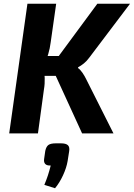

<svg xmlns="http://www.w3.org/2000/svg" viewBox="-20 -710 712 1022"><path d="M672 -690 455 -403Q442 -385 426.5 -372.5Q411 -360 396 -352L395 -348Q407 -340 419 -322.5Q431 -305 439 -288L584 0H417L253 -358L498 -690ZM279 -690 250 -486Q246 -453 236.5 -421Q227 -389 210 -356Q217 -327 218 -295Q219 -263 214 -235L182 0H29L126 -690ZM315 -412 301 -306H178L192 -412ZM305 53Q331 53 341.5 63Q352 73 348 96L340 147Q334 183 315.5 223Q297 263 273 292L216 274Q227 248 235 223.5Q243 199 250 171Q229 172 220.5 162.5Q212 153 215 135L221 93Q226 70 238 61.5Q250 53 277 53Z"/></svg>

Font: Exo 2
Style: Bold Italic
Weight: 700
Italic angle: -8°
Designer: Natanael Gama
Foundry: Natanael Gama
Version: Version 2.010